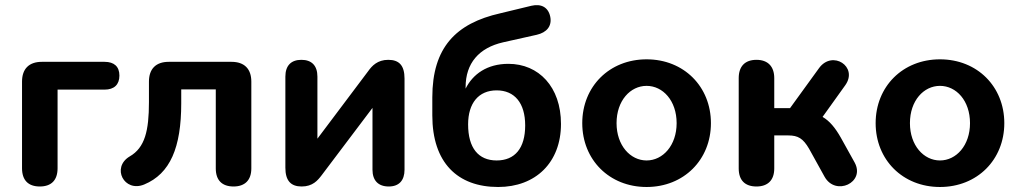

<svg xmlns="http://www.w3.org/2000/svg" viewBox="-20 -737 4075 767"><path d="M139 8C185 8 210 -17 210 -65V-379H398C436 -379 457 -399 457 -435C457 -471 436 -490 398 -490H147C96 -490 68 -462 68 -411V-65C68 -17 93 8 139 8Z M913 8C958 8 984 -17 984 -64V-411C984 -462 956 -490 905 -490H654C603 -490 575 -462 575 -411V-329C575 -215 559 -147 498 -112C424 -68 476 33 556 0C660 -43 704 -148 704 -324V-380H842V-64C842 -17 867 8 913 8Z M1185 8C1229 8 1249 -16 1265 -37L1468 -306V-59C1468 -16 1491 8 1533 8C1574 8 1596 -16 1596 -59V-423C1596 -475 1575 -498 1531 -498C1488 -498 1466 -474 1451 -453L1248 -183V-431C1248 -475 1225 -498 1184 -498C1143 -498 1120 -475 1120 -431V-67C1120 -15 1142 8 1185 8Z M1970 10C2120 10 2221 -88 2221 -242C2221 -390 2132 -482 2011 -482C1926 -482 1869 -441 1840 -383V-389C1840 -484 1893 -546 1990 -568L2124 -598C2164 -607 2186 -633 2178 -671C2170 -708 2142 -723 2103 -714L1979 -684C1801 -644 1707 -547 1707 -348V-276C1707 -87 1808 10 1970 10ZM1964 -96C1891 -96 1850 -146 1850 -240C1850 -325 1892 -376 1964 -376C2036 -376 2078 -325 2078 -236C2078 -145 2037 -96 1964 -96Z M2563 10C2712 10 2820 -99 2820 -245C2820 -391 2712 -500 2563 -500C2414 -500 2306 -391 2306 -245C2306 -99 2414 10 2563 10ZM2563 -96C2498 -96 2443 -156 2443 -245C2443 -335 2498 -394 2563 -394C2628 -394 2683 -335 2683 -245C2683 -156 2628 -96 2563 -96Z M3002 8C3047 8 3073 -17 3073 -64V-196H3129C3168 -196 3188 -184 3212 -143L3274 -31C3318 48 3438 -8 3394 -88L3339 -187C3317 -226 3294 -254 3266 -270L3357 -397C3409 -471 3305 -538 3252 -465L3136 -305H3073V-425C3073 -472 3047 -498 3002 -498C2956 -498 2931 -472 2931 -425V-64C2931 -17 2956 8 3002 8Z M3735 10C3884 10 3992 -99 3992 -245C3992 -391 3884 -500 3735 -500C3586 -500 3478 -391 3478 -245C3478 -99 3586 10 3735 10ZM3735 -96C3670 -96 3615 -156 3615 -245C3615 -335 3670 -394 3735 -394C3800 -394 3855 -335 3855 -245C3855 -156 3800 -96 3735 -96Z"/></svg>

Font: SN Pro
Style: Bold
Weight: 700
Designer: Tobias Whetton
Foundry: Supernotes
Version: Version 1.003;Glyphs 3.3 (3324)